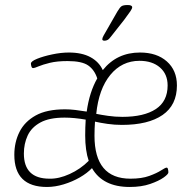

<svg xmlns="http://www.w3.org/2000/svg" viewBox="-20 -738 775 764"><path d="M167 6Q37 6 37 -122Q37 -172 57.5 -213Q78 -254 122 -278.5Q166 -303 239 -303Q258 -303 279.5 -300.5Q301 -298 325 -294Q336 -372 367 -426Q356 -460 331 -477.5Q306 -495 249 -495Q207 -495 178.5 -488Q150 -481 133.5 -474Q117 -467 112 -467Q107 -467 105 -473.5Q103 -480 103 -485Q103 -494 127.5 -504Q152 -514 187.5 -521.5Q223 -529 254 -529Q306 -529 340 -510.5Q374 -492 389 -459Q445 -529 537 -529Q604 -529 644 -493.5Q684 -458 684 -398Q684 -320 627 -280.5Q570 -241 465 -241Q436 -241 408 -245Q380 -249 358 -254Q357 -240 356.5 -226Q356 -212 356 -198Q356 -27 499 -27Q544 -27 574 -38Q604 -49 621 -60Q638 -71 643 -71Q647 -71 648.5 -64.5Q650 -58 650 -52Q650 -45 631 -31.5Q612 -18 577.5 -6Q543 6 496 6Q389 6 346 -69Q327 -49 297.5 -32Q268 -15 233.5 -4.5Q199 6 167 6ZM467 -273Q553 -273 600 -304Q647 -335 647 -398Q647 -443 616.5 -469.5Q586 -496 535 -496Q465 -496 419 -440Q373 -384 363 -285Q382 -281 410 -277Q438 -273 467 -273ZM75 -127Q75 -27 177 -27Q214 -26 257 -45.5Q300 -65 333 -98Q319 -139 319 -199Q319 -231 321 -262Q298 -266 277 -268Q256 -270 237 -270Q176 -270 140.5 -250.5Q105 -231 90 -198.5Q75 -166 75 -127ZM396 -576Q387 -576 387 -582Q387 -587 392.5 -597Q398 -607 404 -617L447 -692Q457 -709 464 -713.5Q471 -718 488 -718Q506 -718 506 -709Q506 -704 499 -693.5Q492 -683 474 -659L422 -593Q414 -582 408 -579Q402 -576 396 -576Z"/></svg>

Font: Asap Semi Condensed Semi Condensed Thin
Style: Italic
Weight: 100
Width: 4
Italic angle: -6°
Designer: Pablo Cosgaya
Foundry: Omnibus-Type
Version: Version 3.001; ttfautohint (v1.8.4.7-5d5b)